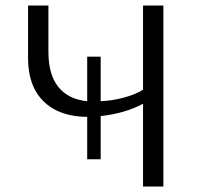

<svg xmlns="http://www.w3.org/2000/svg" viewBox="-20 -678 723 698"><path d="M297 -253Q195 -254 138.5 -309.5Q82 -365 82 -466V-658H156V-489Q156 -407 192 -362Q228 -317 297 -310V-472H346V-310Q389 -312 431.5 -323.5Q474 -335 500 -352V-658H574V0H500V-301Q436 -266 346 -256V-99H297Z"/></svg>

Font: LXGW Bright GB
Style: Regular
Weight: 400
Designer: Christian Thalmann (Catharsis Fonts)
Foundry: LXGW / Christian Thalmann (Catharsis Fonts) / Fontworks Inc.
Version: Version 5.510